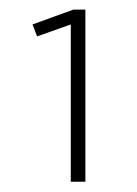

<svg xmlns="http://www.w3.org/2000/svg" viewBox="-20 -752 280 392"><path d="M154.3 -380.9H124.5V-702.1L55.7 -677.7L46.4 -702.1L129.9 -732.4H154.3Z"/></svg>

Font: Kumbh Sans ExtraLight
Style: Regular
Weight: 250
Version: Version 1.005